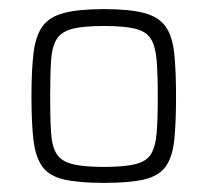

<svg xmlns="http://www.w3.org/2000/svg" viewBox="-20 -716 456 421"><path d="M208 -315Q152 -315 120 -322.5Q88 -330 73 -350.5Q58 -371 53.5 -408Q49 -445 49 -504Q49 -562 53.5 -599.5Q58 -637 73 -658Q88 -679 120 -687.5Q152 -696 208 -696Q264 -696 296 -687.5Q328 -679 343 -658Q358 -637 362 -599.5Q366 -562 366 -504Q366 -445 362 -408Q358 -371 343 -350.5Q328 -330 296 -322.5Q264 -315 208 -315ZM208 -350Q252 -350 276.5 -356Q301 -362 311 -378Q321 -394 323.5 -424.5Q326 -455 326 -504Q326 -553 323.5 -583.5Q321 -614 311 -630.5Q301 -647 276.5 -653Q252 -659 208 -659Q164 -659 139.5 -653Q115 -647 104.5 -630.5Q94 -614 92 -583.5Q90 -553 90 -504Q90 -455 92 -424.5Q94 -394 104.5 -378Q115 -362 139.5 -356Q164 -350 208 -350Z"/></svg>

Font: Saira ExtraLight
Style: Regular
Weight: 200
Designer: Hector Gatti with collaboration of the Omnibus-Type team
Foundry: Omnibus-Type
Version: Version 1.100; ttfautohint (v1.8.3)